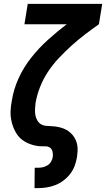

<svg xmlns="http://www.w3.org/2000/svg" viewBox="-20 -755 547 990"><path d="M158 215 159 110H175Q188 110 200 107.5Q212 105 224 98Q236 91 243 79Q250 67 252 55Q254 41 251 27.5Q248 14 238 6.5Q228 -1 213.5 -0.5Q199 0 185.5 -1Q172 -2 159 -5Q146 -8 134 -12.5Q122 -17 110.5 -23.5Q99 -30 89 -38.5Q79 -47 71.5 -57Q64 -67 58 -78.5Q52 -90 47.5 -102Q43 -114 40 -127Q37 -140 35.5 -153.5Q34 -167 34.5 -180.5Q35 -194 36.5 -208Q38 -222 41 -236Q50 -294 75.5 -350.5Q101 -407 140.5 -457Q180 -507 227 -549.5Q274 -592 324 -630H106L123 -735H507L490 -630Q453 -604 417 -576.5Q381 -549 347.5 -518.5Q314 -488 282.5 -454.5Q251 -421 226.5 -383.5Q202 -346 186 -305Q170 -264 163 -222Q161 -206 160.5 -190.5Q160 -175 162.5 -161Q165 -147 172.5 -134Q180 -121 192 -114Q204 -107 220 -106Q236 -105 251.5 -104Q267 -103 281.5 -100Q296 -97 309.5 -91.5Q323 -86 334.5 -77.5Q346 -69 355 -58Q364 -47 370 -34Q376 -21 378.5 -6Q381 9 380 24.5Q379 40 377 55Q373 78 365 100Q357 122 342 141.5Q327 161 307 176Q287 191 265 199.5Q243 208 220 211.5Q197 215 174 215Z"/></svg>

Font: Iosevka Curly Extrabold
Style: Italic
Weight: 800
Italic angle: -9°
Monospace: yes
Designer: Belleve Invis
Foundry: Belleve Invis
Version: Version 22.1.2; ttfautohint (v1.8.4)